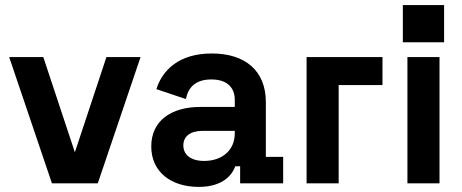

<svg xmlns="http://www.w3.org/2000/svg" viewBox="-20 -720 1816 754"><path d="M184 0H364L532 -496H398L274 -122L150 -496H16Z M760 14C864 14 895 -42 904 -67H923V0H1092V-104H1024V-319C1024 -443 942 -510 812 -510C683 -510 618 -445 594 -370L710 -331C719 -376 747 -408 810 -408C874 -408 902 -374 902 -328V-300H766C654 -300 574 -247 574 -145C574 -43 654 14 760 14ZM700 -149C700 -185 728 -206 775 -206H902V-196C902 -130 852 -88 782 -88C728 -88 700 -113 700 -149Z M1184 0H1310V-386H1482V-496H1184Z M1580 0H1706V-496H1580ZM1562 -554H1724V-700H1562Z"/></svg>

Font: Meta Space
Style: Bold
Weight: 700
Designer: Meta Pool / Florian Karsten
Foundry: Meta Pool / Florian Karsten
Version: Version 2.000;Glyphs 3.1.1 (3137)